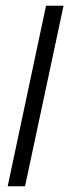

<svg xmlns="http://www.w3.org/2000/svg" viewBox="-20 -650 247 670"><path d="M6.8 0 140.6 -629.9H201.7L67.4 0Z"/></svg>

Font: Open Sans SemiCondensed Light
Style: Italic
Weight: 300
Width: 4
Italic angle: -12°
Designer: Monotype Design Team
Foundry: Monotype Imaging Inc.
Version: Version 3.000